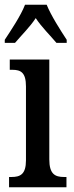

<svg xmlns="http://www.w3.org/2000/svg" viewBox="-22 -786 310 806"><path d="M-2 -619V-606H41C68 -638 104 -673 128 -710C152 -673 190 -636 215 -606H258V-619C233 -657 192 -721 174 -766H83C66 -721 23 -657 -2 -619ZM16 0H257V-43H247C209 -43 185 -55 185 -117V-536H19V-493H30C66 -493 87 -481 87 -423V-113C87 -54 63 -43 26 -43H16Z"/></svg>

Font: Noto Serif Armenian ExtraCondensed Medium
Style: Regular
Weight: 500
Width: 2
Designer: Monotype Design Team
Foundry: Monotype Imaging Inc.
Version: Version 2.008